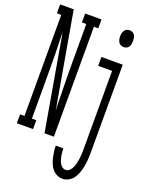

<svg xmlns="http://www.w3.org/2000/svg" viewBox="-181 -819 854 1116"><g transform="rotate(20 245.5 -261.0)"><path d="M-9 0V-55H18V-680H-9V-735H75L178 -147Q178 -152 178 -156.5Q178 -161 177 -165L175 -276Q174 -317 173.5 -358.5Q173 -400 173 -441V-680H146V-735H247V-680H220V0H162L60 -588Q60 -583 60 -578.5Q60 -574 60 -570L63 -459Q63 -418 63.5 -376.5Q64 -335 64 -294V-55H91V0ZM422 -628Q413 -628 404.5 -632Q396 -636 391 -644Q386 -652 384 -661.5Q382 -671 382 -680Q382 -689 384 -698.5Q386 -708 391 -716Q396 -724 404.5 -728Q413 -732 422 -732Q432 -732 440.5 -728Q449 -724 454 -716Q459 -708 460.5 -698.5Q462 -689 462 -680Q462 -671 460.5 -661.5Q459 -652 454 -644Q449 -636 440.5 -632Q432 -628 422 -628ZM350 213Q332 213 315 205Q298 197 286.5 183Q275 169 268 152Q261 135 257 117.5Q253 100 250.5 82Q248 64 248 45H295Q295 57 296 68.5Q297 80 299 91Q301 102 304.5 113Q308 124 313.5 134Q319 144 328.5 151Q338 158 350 158Q364 158 374.5 147Q385 136 390.5 122.5Q396 109 399 95Q402 81 404 67Q406 53 406.5 38.5Q407 24 407 10V-475H321V-530H453V10Q453 26 452.5 41.5Q452 57 450 73Q448 89 445 104.5Q442 120 437 134.5Q432 149 424.5 163.5Q417 178 406 189Q395 200 380 206.5Q365 213 350 213Z"/></g></svg>

Font: Iosevka Slab Light
Style: Regular
Weight: 300
Monospace: yes
Designer: Belleve Invis
Foundry: Belleve Invis
Version: Version 11.1.0; ttfautohint (v1.8.3)